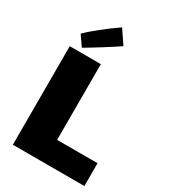

<svg xmlns="http://www.w3.org/2000/svg" viewBox="-222 -1003 1011 1144"><g transform="rotate(30 283.5 -430.5)"><path d="M57 -643H271V-122H549V35H57ZM271 -896 334 -803Q296 -777 233 -737.5Q170 -698 124 -671L76 -740Q104 -769 159.5 -813.5Q215 -858 271 -896Z"/></g></svg>

Font: Lalezar
Style: Regular
Weight: 400
Designer: Borna Izadpanah
Foundry: Borna Izadpanah
Version: Version 1.003;November 28, 2018;FontCreator 11.5.0.2421 64-b